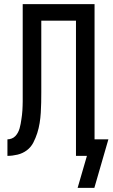

<svg xmlns="http://www.w3.org/2000/svg" viewBox="-20 -755 545 930"><path d="M437 155H356L401 0H348V-655H180V-308Q180 -283 179.5 -258Q179 -233 177.5 -208.5Q176 -184 172 -159Q168 -134 160.5 -110.5Q153 -87 141.5 -64.5Q130 -42 110 -27Q90 -12 65 -6Q40 0 16 0V-80Q26 -80 36.5 -84Q47 -88 54.5 -96Q62 -104 67 -113.5Q72 -123 75 -133.5Q78 -144 80 -155Q82 -166 83.5 -176.5Q85 -187 86.5 -198Q88 -209 88.5 -220Q89 -231 89.5 -242Q90 -253 90 -263.5Q90 -274 90 -285Q90 -296 90 -307V-735H438V-80H505Z"/></svg>

Font: Iosevka Custom Medium
Style: Regular
Weight: 500
Monospace: yes
Designer: Belleve Invis
Foundry: Belleve Invis
Version: Version 32.5.0; ttfautohint (v1.8.4)